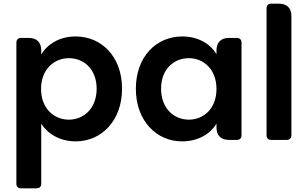

<svg xmlns="http://www.w3.org/2000/svg" viewBox="-20 -760 1672 1043"><path d="M391 -562C301 -562 236 -518 204 -464V-486C204 -530 180 -554 136 -554H94C78 -554 69 -544 69 -528V238C69 254 78 263 94 263H178C195 263 204 254 204 238V-88C236 -37 301 8 391 8C532 8 643 -105 643 -278C643 -452 532 -562 391 -562ZM354 -444C435 -444 505 -385 505 -278C505 -171 435 -110 354 -110C274 -110 203 -170 203 -277C203 -383 274 -444 354 -444Z M970 -562C829 -562 718 -452 718 -278C718 -105 829 8 969 8C1059 8 1124 -35 1156 -88V-68C1156 -24 1180 0 1224 0H1266C1283 0 1292 -9 1292 -26V-528C1292 -544 1283 -554 1266 -554H1224C1180 -554 1156 -530 1156 -486V-466C1125 -518 1061 -562 970 -562ZM1006 -444C1086 -444 1156 -383 1156 -277C1156 -170 1086 -110 1006 -110C925 -110 855 -171 855 -278C855 -385 925 -444 1006 -444Z M1428 -715V-26C1428 -9 1437 0 1453 0H1537C1554 0 1563 -9 1563 -26V-673C1563 -716 1539 -740 1495 -740H1453C1437 -740 1428 -731 1428 -715Z"/></svg>

Font: Arvore Sans SemiBold
Style: Regular
Weight: 600
Designer: Jonny Pinhorn (Latin) Dan Schunck (customization for Arvore)
Version: Version 1.000;Glyphs 3.3 (3305)